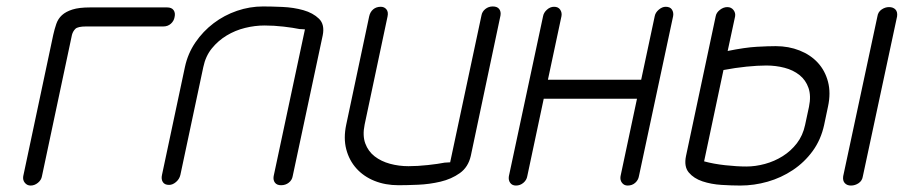

<svg xmlns="http://www.w3.org/2000/svg" viewBox="-20 -575 2800 595"><path d="M247 -493Q221 -493 213.5 -485.5Q206 -478 203 -467L110 -29Q108 -17 97.5 -8.5Q87 0 75 0Q64 0 57 -8.5Q50 -17 52 -29L145 -467Q149 -485 154.5 -501Q160 -517 172 -528Q184 -539 204.5 -545.5Q225 -552 259 -552H498Q512 -552 518 -543.5Q524 -535 521 -522Q519 -510 509.5 -501.5Q500 -493 486 -493Z M925 -484Q923 -484 917.5 -484.5Q912 -485 908 -485Q889 -489 859 -492.5Q829 -496 800 -496Q770 -496 739.5 -488.5Q709 -481 682.5 -465Q656 -449 636.5 -425Q617 -401 610 -367L539 -33Q536 -20 525.5 -11Q515 -2 504 -2Q490 -2 484.5 -11Q479 -20 482 -33L553 -367Q562 -409 585.5 -443.5Q609 -478 642 -503Q675 -528 714.5 -541.5Q754 -555 795 -555Q820 -555 855 -553.5Q890 -552 920 -543.5Q950 -535 968.5 -517Q987 -499 980 -465L887 -29Q885 -17 875 -9Q865 -1 851 -1Q838 -1 832 -9Q826 -17 828 -29Z M1472 -527Q1474 -539 1484 -547Q1494 -555 1507 -555Q1521 -555 1527 -547Q1533 -539 1531 -527L1439 -92Q1431 -57 1405 -38.5Q1379 -20 1345 -12Q1311 -4 1275.5 -2.5Q1240 -1 1215 -1Q1174 -1 1140.5 -14.5Q1107 -28 1084.5 -53Q1062 -78 1053 -112.5Q1044 -147 1053 -189L1124 -524Q1127 -538 1136.5 -546Q1146 -554 1160 -554Q1171 -554 1177.5 -546Q1184 -538 1181 -524L1110 -189Q1103 -155 1112 -130.5Q1121 -106 1141 -90.5Q1161 -75 1188.5 -67.5Q1216 -60 1246 -60Q1274 -60 1306 -63.5Q1338 -67 1358 -71Q1360 -71 1366.5 -71.5Q1373 -72 1375 -72Z M1663 -525Q1665 -536 1675 -545Q1685 -554 1697 -554Q1710 -554 1716 -545Q1722 -536 1720 -525L1678 -328H1967L2009 -525Q2011 -536 2021.5 -545Q2032 -554 2043 -554Q2057 -554 2062.5 -545Q2068 -536 2066 -525L1960 -29Q1958 -17 1948.5 -8.5Q1939 0 1925 0Q1914 0 1907.5 -8.5Q1901 -17 1903 -29L1954 -269H1665L1614 -29Q1612 -17 1602 -8.5Q1592 0 1579 0Q1567 0 1561 -8.5Q1555 -17 1557 -29Z M2534 -188Q2524 -142 2498.5 -107Q2473 -72 2437 -48Q2401 -24 2359 -12Q2317 0 2274 0Q2248 0 2216 -2Q2184 -4 2157 -13Q2130 -22 2114.5 -40.5Q2099 -59 2106 -92L2198 -525Q2200 -536 2211 -544.5Q2222 -553 2234 -553Q2246 -553 2253 -544Q2260 -535 2258 -524L2235 -417Q2289 -428 2325 -430Q2361 -432 2384 -432Q2424 -432 2458 -418.5Q2492 -405 2514.5 -380.5Q2537 -356 2546 -321.5Q2555 -287 2546 -245ZM2487 -244Q2494 -278 2485.5 -302.5Q2477 -327 2457.5 -342.5Q2438 -358 2411 -365Q2384 -372 2355 -372Q2328 -372 2293.5 -368.5Q2259 -365 2222 -358L2162 -75Q2191 -67 2227.5 -63Q2264 -59 2293 -59Q2321 -59 2350.5 -67Q2380 -75 2405.5 -91Q2431 -107 2449.5 -131Q2468 -155 2475 -188ZM2699 -524Q2701 -538 2712 -545.5Q2723 -553 2735 -553Q2748 -553 2755 -545.5Q2762 -538 2760 -524L2654 -29Q2652 -15 2641 -7.5Q2630 0 2617 0Q2605 0 2598 -7.5Q2591 -15 2593 -29Z"/></svg>

Font: VDS
Style: Thin Italic
Weight: 100
Width: 0
Designer: artmaker
Foundry: artmaker
Version: Version 1.000 2012 initial release